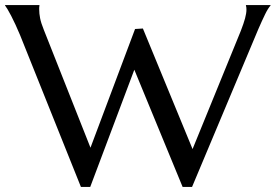

<svg xmlns="http://www.w3.org/2000/svg" viewBox="-35 -720 1084 755"><path d="M526.9 -607.9 722.2 -133.8 912.1 -599.1Q923.3 -627.9 928.7 -647.9Q934.1 -668 934.1 -682.1Q934.1 -686.5 933.6 -691.2Q933.1 -695.8 932.1 -698.2V-700.2H1028.8V-698.2Q1019 -687.5 1007.6 -664.1Q996.1 -640.6 981 -606L720.2 15.1H683.1L493.2 -445.8L319.8 15.1H283.2L43.9 -582Q35.2 -603 26.1 -622.6Q17.1 -642.1 9 -657.7Q1 -673.3 -5.6 -684.1Q-12.2 -694.8 -15.1 -698.2V-700.2H120.1V-698.2Q119.1 -692.9 119.1 -689.9Q119.1 -687 119.1 -683.1Q119.1 -666.5 122.8 -647.9Q126.5 -629.4 137.2 -603L320.8 -139.2L496.1 -606Z"/></svg>

Font: Marcellus
Style: Regular
Weight: 400
Designer: Astigmatic (AOETI)
Foundry: Astigmatic (AOETI)
Version: Version 1.000